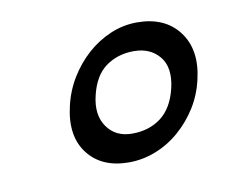

<svg xmlns="http://www.w3.org/2000/svg" viewBox="-41 -741 390 332"><g transform="rotate(-10 153.5 -575.0)"><path d="M125 -581Q117 -548 132 -526.5Q147 -505 176 -505Q206 -505 227 -521Q248 -537 256 -571Q264 -606 248 -625.5Q232 -645 203 -645Q175 -645 154 -630Q133 -615 125 -581ZM162 -457Q114 -457 90 -488.5Q66 -520 78 -571Q84 -597 97.5 -619Q111 -641 129.5 -657.5Q148 -674 170.5 -683.5Q193 -693 217 -693Q266 -693 290.5 -660.5Q315 -628 303 -577Q297 -551 283.5 -529.5Q270 -508 251 -491.5Q232 -475 209 -466Q186 -457 162 -457Z"/></g></svg>

Font: Lusitana
Style: Italic
Weight: 400
Italic angle: -12°
Designer: Ana Paula Megda
Foundry: Ana Paula Megda
Version: Version 1.000; ttfautohint (v1.1) -l 8 -r 50 -G 200 -x 14 -D